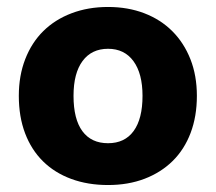

<svg xmlns="http://www.w3.org/2000/svg" viewBox="-20 -516 620 551"><path d="M545 -241Q545 -182 527 -134.5Q509 -87 475.5 -54Q442 -21 395 -3Q348 15 290 15Q232 15 184.5 -2.5Q137 -20 103.5 -53Q70 -86 52 -133.5Q34 -181 34 -241Q34 -299 52.5 -346.5Q71 -394 104.5 -427Q138 -460 185.5 -478Q233 -496 290 -496Q347 -496 394 -478Q441 -460 474.5 -426.5Q508 -393 526.5 -346Q545 -299 545 -241ZM290 -376Q243 -376 217 -341Q191 -306 191 -241Q191 -174 216.5 -139.5Q242 -105 290 -105Q338 -105 363.5 -140Q389 -175 389 -241Q389 -305 363 -340.5Q337 -376 290 -376Z"/></svg>

Font: Baloo Da 2
Style: Bold
Weight: 700
Designer: Noopur Datye, Sulekha Rajkumar and Ek Type
Foundry: Ek Type
Version: Version 1.640;hotconv 1.0.111;makeotfexe 2.5.65597; ttfautoh